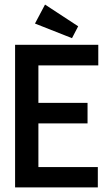

<svg xmlns="http://www.w3.org/2000/svg" viewBox="-20 -820 490 840"><path d="M46 0V-624H410V-534H148V-370H363V-280H148V-89H408V0ZM295 -653 133 -717 177 -800 322 -705Z"/></svg>

Font: Inconsolata SemiCondensed Bold
Style: Regular
Weight: 700
Width: 4
Monospace: yes
Designer: Raph Levien, Cyreal, Brenton Simpson
Foundry: Raph Levien, Cyreal, Google
Version: Version 3.001; ttfautohint (v1.8.2.53-6de2)